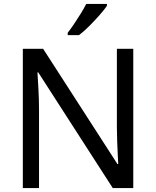

<svg xmlns="http://www.w3.org/2000/svg" viewBox="-20 -964 800 984"><path d="M663 0H558L176 -593H172Q174 -558 177 -506Q180 -454 180 -399V0H97V-714H201L582 -123H586Q585 -139 583.5 -171Q582 -203 580.5 -241Q579 -279 579 -311V-714H663ZM528 -934Q516 -916 491 -887.5Q466 -859 437.5 -830.5Q409 -802 385 -784H327V-796Q342 -815 359.5 -841Q377 -867 394 -894.5Q411 -922 422 -944H528Z"/></svg>

Font: Noto Sans Pahawh Hmong
Style: Regular
Weight: 400
Designer: Monotype Design Team
Foundry: Monotype Imaging Inc.
Version: Version 2.001; ttfautohint (v1.8.4.7-5d5b)